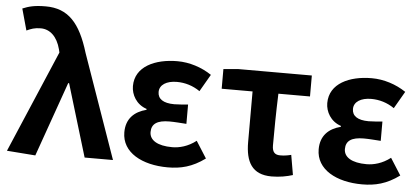

<svg xmlns="http://www.w3.org/2000/svg" viewBox="-53 -928 2319 1059"><g transform="rotate(5 1106.0 -399.0)"><path d="M174 12 320 -401H325L446 0H603L401 -575C352 -738 284 -812 160 -812C97 -812 66 -803 32 -789L65 -670C89 -681 109 -689 143 -689C194 -689 235 -652 253 -582L257 -565L16 0Z M907 14C979 14 1042 -1 1113 -53L1054 -146C1009 -111 961 -99 922 -99C840 -99 796 -127 796 -172C796 -218 828 -239 895 -239C925 -239 957 -236 989 -234V-341C963 -339 936 -336 913 -336C851 -336 821 -358 821 -396C821 -436 860 -460 917 -460C962 -460 1006 -447 1045 -420L1100 -515C1045 -552 977 -574 910 -574C787 -574 677 -525 677 -416C677 -369 705 -316 763 -297V-292C697 -275 652 -234 652 -158C652 -46 765 14 907 14Z M1166 -553V-444H1337V-164C1337 -55 1373 14 1482 14C1527 14 1567 6 1599 -4L1580 -114C1556 -108 1539 -106 1519 -106C1492 -106 1475 -118 1475 -157C1475 -236 1476 -339 1480 -444H1655V-560H1248Z M1983 14C2055 14 2118 -1 2189 -53L2130 -146C2085 -111 2037 -99 1998 -99C1916 -99 1872 -127 1872 -172C1872 -218 1904 -239 1971 -239C2001 -239 2033 -236 2065 -234V-341C2039 -339 2012 -336 1989 -336C1927 -336 1897 -358 1897 -396C1897 -436 1936 -460 1993 -460C2038 -460 2082 -447 2121 -420L2176 -515C2121 -552 2053 -574 1986 -574C1863 -574 1753 -525 1753 -416C1753 -369 1781 -316 1839 -297V-292C1773 -275 1728 -234 1728 -158C1728 -46 1841 14 1983 14Z"/></g></svg>

Font: Noto Sans KR Bold
Style: Regular
Weight: 700
Designer: Ryoko NISHIZUKA  (kana & ideographs); Paul D. Hunt (Latin, Greek & Cyrillic); Wenlong ZHANG  (bopomofo); Sandoll Communi
Foundry: Adobe Systems Incorporated
Version: Version 1.004;PS 1.004;hotconv 1.0.82;makeotf.lib2.5.63406